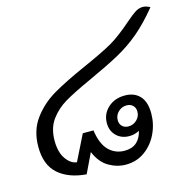

<svg xmlns="http://www.w3.org/2000/svg" viewBox="-104 -811 927 921"><g transform="rotate(-15 359.5 -351.0)"><path d="M109 -195Q109 -138 132.5 -104.5Q156 -71 186 -68L249 -195H302Q312 -125 344 -93.5Q376 -62 422 -62Q459 -62 481.5 -81.5Q504 -101 512 -137Q489 -124 462 -124Q423 -124 398 -148.5Q373 -173 373 -212Q373 -257 406 -287.5Q439 -318 490 -318Q537 -318 564 -289Q591 -260 591 -203Q591 -150 568.5 -102.5Q546 -55 505 -25.5Q464 4 411 4Q367 4 326.5 -19.5Q286 -43 263 -98L216 0Q128 -7 77 -52Q26 -97 26 -187Q26 -268 68 -325Q110 -382 173 -419Q236 -456 340 -502Q439 -546 486 -573Q533 -600 599 -658Q629 -684 646.5 -695Q664 -706 684 -706Q700 -706 719 -695Q663 -627 613 -585Q563 -543 505 -511Q447 -479 346 -433Q262 -395 215.5 -367.5Q169 -340 139 -298.5Q109 -257 109 -195ZM470 -170Q494 -170 511.5 -187Q529 -204 529 -228Q529 -247 517 -258.5Q505 -270 486 -270Q462 -270 444.5 -253Q427 -236 427 -212Q427 -193 439 -181.5Q451 -170 470 -170Z"/></g></svg>

Font: Thasadith
Style: Bold Italic
Weight: 700
Italic angle: -9°
Designer: Cadson Demak Co.,Ltd.
Foundry: Cadson Demak Co.,Ltd.
Version: Version 1.000; ttfautohint (v1.6)